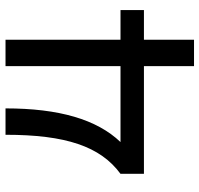

<svg xmlns="http://www.w3.org/2000/svg" viewBox="-34 -706 740 713"><g transform="rotate(-90 336.5 -350.0)"><path d="M47 -273V-186H447V0H545V-186H655V-273H545V-700H447V-273H165C249 -361 290 -501 290 -700H192C192 -476 149 -348 47 -273Z"/></g></svg>

Font: Uncut Sans Medium
Style: Regular
Weight: 500
Designer: Kasper Nordkvist
Foundry: UNCUT.wtf
Version: Version 1.304;Glyphs 3.2 (3246)